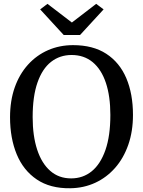

<svg xmlns="http://www.w3.org/2000/svg" viewBox="-20 -992 762 1023"><path d="M354.5 11Q247.5 12.5 176 -35.8Q104.5 -84 69 -170Q33.5 -256 33.5 -367.5Q33.5 -455.5 58.5 -526.2Q83.5 -597 129.2 -647.5Q175 -698 236.2 -724.8Q297.5 -751.5 369.5 -751.5Q475.5 -751.5 546.2 -705.5Q617 -659.5 652.8 -575.8Q688.5 -492 688.5 -379.5Q688.5 -292 663.5 -220.5Q638.5 -149 593.5 -97.8Q548.5 -46.5 487.5 -18.2Q426.5 10 354.5 11ZM359 -41.5Q422 -41.5 468.8 -79.5Q515.5 -117.5 541.8 -192.8Q568 -268 568 -379.5Q568 -479.5 544 -551Q520 -622.5 473.8 -660.8Q427.5 -699 361.5 -699Q299 -699 252.2 -662.5Q205.5 -626 179.8 -552.5Q154 -479 154 -367.5Q154 -268 178 -194.8Q202 -121.5 247.8 -81.5Q293.5 -41.5 359 -41.5ZM319.5 -805.5 194 -942 233 -971.5 363 -872 492.5 -971.5 532 -942 406.5 -805.5Z"/></svg>

Font: Merriweather Light 18pt
Style: Regular
Weight: 400
Version: Version 2.100